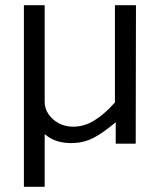

<svg xmlns="http://www.w3.org/2000/svg" viewBox="-20 -550 612 735"><path d="M71.5 165V-530H151V-160Q151 -134.5 165.8 -112.8Q180.5 -91 205.2 -78Q230 -65 260 -65Q303.5 -65 343.2 -90.2Q383 -115.5 420 -158V-530H500.5L499.5 0H423V-82Q374 -41 338.5 -22.5Q303 -4 263 -2.5Q231 -1 203.2 -8.5Q175.5 -16 151 -36.5V165Z"/></svg>

Font: Public Sans Thin Light
Style: Regular
Weight: 300
Version: Version 1.007